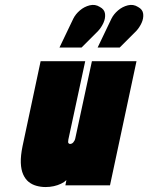

<svg xmlns="http://www.w3.org/2000/svg" viewBox="-20 -748 598 775"><path d="M376 -623Q389 -637 397.5 -655.5Q406 -674 404 -692Q402 -710 383 -720Q364 -732 342 -726.5Q320 -721 302.5 -706Q285 -691 276 -673L220 -556H309ZM530 -623Q543 -637 551.5 -655.5Q560 -674 558 -692Q556 -710 537 -720Q518 -732 496 -726.5Q474 -721 456.5 -706Q439 -691 430 -673L374 -556H463ZM248 -21 244 0H424L531 -501H351L284 -190Q283 -185 281 -181Q279 -177 276 -173.5Q273 -170 269.5 -168.5Q266 -167 263 -167Q260 -167 257.5 -169Q255 -171 255 -175Q255 -179 256 -185L324 -501H144L71 -158Q63 -119 64 -91Q65 -63 73.5 -44Q82 -25 95.5 -14Q109 -3 127 2Q145 7 164 7Q181 7 197 3.5Q213 0 226.5 -6.5Q240 -13 248 -21Z"/></svg>

Font: Advent Pro Black
Style: Italic
Weight: 900
Italic angle: -12°
Version: Version 3.000